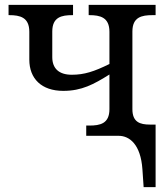

<svg xmlns="http://www.w3.org/2000/svg" viewBox="-20 -556 680 786"><path d="M568 210H617V-46H594C553 -46 522 -56 522 -109V-427C522 -486 560 -494 604 -494H617V-536H343V-494H346C390 -494 428 -485 428 -426V-294C365 -263 325 -250 274 -250C221 -250 194 -276 194 -322V-427C194 -486 232 -494 276 -494H279V-536H15V-494H18C62 -494 100 -485 100 -426V-312C100 -234 150 -184 239 -184C315 -184 364 -211 428 -251V-109C428 -50 390 -42 346 -42H333V0H466C510 0 556 35 563 137Z"/></svg>

Font: Noto Serif Thai
Style: Regular
Weight: 400
Designer: Monotype Design Team
Foundry: Monotype Imaging Inc.
Version: Version 1.901